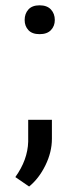

<svg xmlns="http://www.w3.org/2000/svg" viewBox="-20 -553 281 715"><path d="M71.8 -478.5C71.8 -463.5 76.4 -451 85.7 -440.9C95 -430.8 108.9 -425.8 127.4 -425.8C146 -425.8 160.1 -430.8 169.7 -440.9C179.3 -451 184.1 -463.5 184.1 -478.5C184.1 -494.1 179.3 -507.2 169.7 -517.6C160.1 -528 146 -533.2 127.4 -533.2C108.9 -533.2 95 -528 85.7 -517.6C76.4 -507.2 71.8 -494.1 71.8 -478.5ZM88.4 141.6C112.8 121.7 133.1 95.4 149.2 62.5C165.3 29.6 173.3 -3.3 173.3 -36.1V-106.9H85V-25.4C83.7 19.9 67.7 63.8 37.1 106.4Z"/></svg>

Font: Roboto Condensed
Style: Regular
Weight: 400
Designer: Google
Version: Version 2.134; 2016